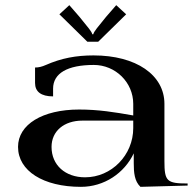

<svg xmlns="http://www.w3.org/2000/svg" viewBox="-20 -720 758 745"><path d="M210.5 -664.5 319 -558H361L469.5 -664.5L431 -700L391.5 -654.5C359.6 -614.8 344 -597.7 342 -587H338C336 -597.7 323.6 -611.1 288.5 -654.5L249 -700ZM50 -150C50 -57 147.8 5 294 5C384.4 5 462.5 -48.1 499 -125V-87C499 -50.8 501.5 -17.2 525 5L708 0V-8C627 -8 618 -17 618 -95V-317C618 -429.3 508 -505 343 -505C275.7 -505 218.4 -494.5 157 -467.5C143.3 -461.5 130.8 -458 116 -458V-398C116 -364.2 139.4 -346 186 -346V-376C186 -435.6 241.7 -468 344 -468C428.1 -468 497 -400.3 497 -317V-272C423.7 -285 361.2 -295 287 -295C145 -295 50 -237 50 -150ZM180 -150C180 -210.9 228 -252 300 -252H497V-223C497 -118.1 412.7 -32 310 -32C233.4 -32 180 -79.2 180 -150Z"/></svg>

Font: Prida01
Style: Black
Weight: 900
Designer: gluk
Foundry: gluk
Version: Version 00.072